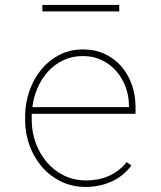

<svg xmlns="http://www.w3.org/2000/svg" viewBox="-20 -735 640 765"><path d="M321.3 9.8Q267.1 9.8 222.9 -12Q178.7 -33.7 147.2 -70.3Q115.7 -106.9 98.1 -154.3Q80.6 -201.7 80.1 -252.9V-274.4Q80.6 -323.7 96.7 -371.1Q112.8 -418.5 142.6 -455.6Q172.4 -492.7 214.8 -515.4Q257.3 -538.1 311 -538.1Q358.9 -538.1 397.5 -520Q436 -502 463.1 -470.9Q490.2 -439.9 504.9 -398.9Q519.5 -357.9 520 -312.5V-281.7H106.4V-274.4V-252.9Q106.9 -207.5 122.6 -164.8Q138.2 -122.1 166.3 -89.1Q194.3 -56.2 233.6 -36.4Q272.9 -16.6 321.3 -16.1Q370.6 -15.6 411.9 -33.2Q453.1 -50.8 484.9 -88.9L503.9 -75.7Q470.2 -31.7 423.1 -11Q376 9.8 321.3 9.8ZM311 -511.7Q267.1 -511.7 231.9 -494.9Q196.8 -478 171.1 -449.7Q145.5 -421.4 129.6 -384.5Q113.8 -347.7 108.9 -308.1H493.7V-314.5Q493.7 -353.5 480.2 -389.2Q466.8 -424.8 442.9 -452.1Q418.9 -479.5 385.3 -495.6Q351.6 -511.7 311 -511.7ZM455.1 -689.5H148.9V-715.3H455.1Z"/></svg>

Font: Roboto Mono Thin
Style: Regular
Weight: 250
Designer: Google
Version: Version 2.000985; 2015; ttfautohint (v1.3)